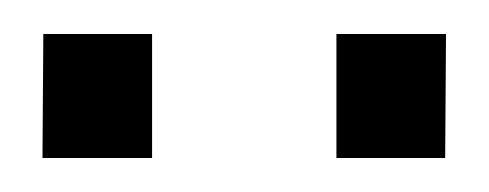

<svg xmlns="http://www.w3.org/2000/svg" viewBox="-20 -710 288 113"><path d="M178 -617V-690H242.5L242 -617ZM5 -617 5.5 -690H69.5V-617Z"/></svg>

Font: Public Sans ExtraLight
Style: Regular
Weight: 250
Designer: The Public Sans Project Authors: Dan O. Williams and USWDS (Libre Franklin designed by Pablo Impallari and Rodrigo Fuenz
Version: Version 1.007